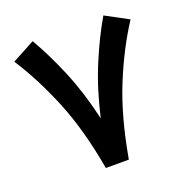

<svg xmlns="http://www.w3.org/2000/svg" viewBox="-120 -770 848 879"><g transform="rotate(-20 304.0 -330.0)"><path d="M248.5 0Q213.4 -199.2 153.8 -343.5Q94.2 -487.8 21 -600.6L131.8 -660.2Q181.6 -575.7 227.8 -465.1Q273.9 -354.5 304.2 -221.7Q334.5 -355 380.6 -465.3Q426.8 -575.7 476.6 -660.2L587.4 -600.6Q513.7 -487.8 454.6 -343.5Q395.5 -199.2 360.4 0Z"/></g></svg>

Font: Vazir FD-WOL-UI
Style: Bold-FD-WOL-UI
Weight: 700
Designer: Saber Rastikerdar
Foundry: Saber Rastikerdar
Version: Version 30.0.0